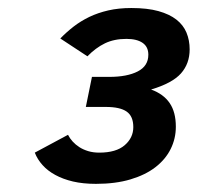

<svg xmlns="http://www.w3.org/2000/svg" viewBox="-20 -763 488 474"><path d="M414.1 -450.2Q414.1 -420.9 401.4 -395.3Q388.7 -369.6 363.8 -350.3Q338.9 -331.1 302 -320.1Q265.1 -309.1 216.8 -309.1Q185.1 -309.1 160.2 -314.9Q135.3 -320.8 116.5 -331.1Q97.7 -341.3 85 -355.5Q72.3 -369.6 65.9 -386.2L147.9 -430.2Q152.3 -421.4 159.4 -413.6Q166.5 -405.8 176 -399.7Q185.5 -393.6 197.8 -389.9Q210 -386.2 225.1 -386.2Q266.6 -386.2 287.8 -404.5Q309.1 -422.9 309.1 -449.2Q309.1 -476.1 292.7 -487.5Q276.4 -499 241.2 -499H191.9L207 -573.2H250Q293.9 -573.2 320.1 -586.7Q346.2 -600.1 346.2 -627.9Q346.2 -647.5 332 -657.2Q317.9 -667 292 -667Q261.7 -667 239 -656Q216.3 -645 195.8 -624L128.9 -668Q144 -683.6 161.6 -697.3Q179.2 -710.9 200.4 -721.2Q221.7 -731.4 247.3 -737.3Q272.9 -743.2 304.2 -743.2Q343.8 -743.2 371.1 -735.6Q398.4 -728 415.5 -714.6Q432.6 -701.2 440.4 -682.4Q448.2 -663.6 448.2 -641.1Q448.2 -606 426.8 -581.8Q405.3 -557.6 353 -542Q383.8 -530.8 398.9 -508.5Q414.1 -486.3 414.1 -450.2Z"/></svg>

Font: Clear Sans Medium
Style: Italic
Weight: 500
Italic angle: -12°
Foundry: Intel Corporation
Version: Version 1.00